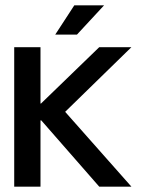

<svg xmlns="http://www.w3.org/2000/svg" viewBox="-20 -696 527 716"><path d="M131 -520V-310H133L350 -520H470L223 -279L470 0H350L134 -247H131V0H33V-520ZM257 -676H368L267 -567H186Z"/></svg>

Font: Non Bureau
Style: Regular
Weight: 400
Designer: Jona Saucedo
Foundry: Non Foundry
Version: Version 1.000; ttfautohint (v1.8.4)